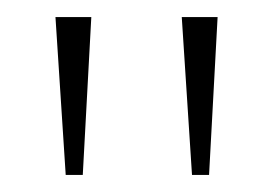

<svg xmlns="http://www.w3.org/2000/svg" viewBox="-20 -734 322 225"><path d="M205 -529 193 -714H235L225 -529ZM57 -529 45 -714H87L77 -529Z"/></svg>

Font: Noto Serif Khmer Thin
Style: Regular
Weight: 250
Version: Version 2.003